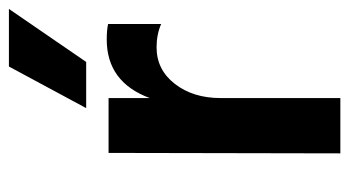

<svg xmlns="http://www.w3.org/2000/svg" viewBox="-192 -572 765 420"><g transform="rotate(-90 190.0 -362.5)"><path d="M185 0H64L65 -507H185V-417Q220 -511 313 -511Q334 -511 347 -508V-392Q324 -402 296 -402Q247 -402 216 -362Q185 -322 185 -262ZM264 -556H163L254 -725H380Z"/></g></svg>

Font: Hind Madurai SemiBold
Style: Regular
Weight: 600
Designer: Jyotish Sonowal
Foundry: Indian Type Foundry
Version: Version 1.001;PS 1.0;hotconv 1.0.86;makeotf.lib2.5.63406; tt